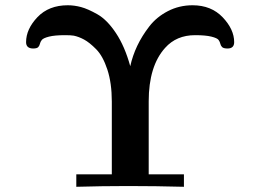

<svg xmlns="http://www.w3.org/2000/svg" viewBox="-20 -717 1001 737"><path d="M80.1 -555.2Q80.1 -605 123.5 -650.9Q167 -696.8 240.2 -696.8Q265.1 -696.8 291 -689.9Q316.9 -683.1 354 -662.1Q391.1 -641.1 425 -590.1Q459 -539.1 480 -462.9Q488.8 -502.9 506.8 -541Q524.9 -579.1 553 -615.5Q581.1 -651.9 624.5 -674.3Q668 -696.8 719.2 -696.8Q791 -696.8 835 -650.4Q878.9 -604 878.9 -555.2Q878.9 -531.2 854 -530.8Q837.9 -530.8 832.5 -536.4Q827.1 -542 825.7 -549.1Q824.2 -556.2 819.1 -563.5Q814 -570.8 791.5 -576.4Q769 -582 729 -582Q657.2 -582 613.8 -533.2Q550.8 -463.4 550.8 -328.1V-47.9H686V0Q578.1 -2.9 472.2 -2.9Q372.1 -2.9 272.9 0V-47.9H409.2V-327.1Q409.2 -397.9 392.1 -450Q375 -502 349.1 -528.1Q323.2 -554.2 302.7 -565.2Q282.2 -576.2 263.2 -580.1Q252 -582 230 -582Q189.9 -582 168 -576.4Q146 -570.8 140.4 -563.5Q134.8 -556.2 133.3 -549.1Q131.8 -542 127 -536.4Q122.1 -530.8 106.9 -530.8Q80.1 -531.2 80.1 -555.2Z"/></svg>

Font: CMU Serif
Style: Bold
Weight: 700
Version: Version 0.7.0